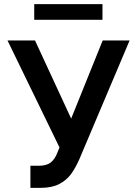

<svg xmlns="http://www.w3.org/2000/svg" viewBox="-20 -904 667 934"><path d="M127.9 -97.7H168.9Q207 -97.7 227.3 -114Q247.6 -130.4 259.8 -163.1L269.5 -186.5L16.6 -707H150.4L326.2 -327.1L479.5 -707H610.4L366.2 -129.9Q346.7 -85.9 325 -56.4Q303.2 -26.9 267.6 -8.5Q231.9 9.8 178.7 9.8H127.9ZM478.5 -807.6H146.5V-883.8H478.5Z"/></svg>

Font: Pretendard GOV SemiBold
Style: Regular
Weight: 600
Designer: Base glyphs from Inter by Rasmus Andersson; Hangeul glyphs from Noto Sans CJK(Source Han Sans) by Jang Soo-young and Kan
Foundry: Kil Hyung-jin
Version: Version 1.309